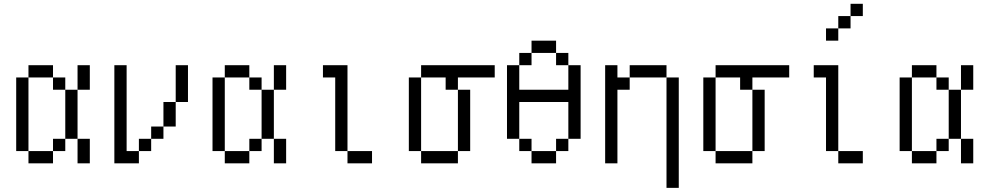

<svg xmlns="http://www.w3.org/2000/svg" viewBox="-20 -832 5040 978"><path d="M125 -62.5V0H250V-62.5ZM125 -62.5Q125 -62.5 125 -437.5H62.5Q62.5 -437.5 62.5 -62.5ZM250 -62.5H312.5V-125H250ZM375 -125Q375 -125 375 0H437.5Q437.5 0 437.5 -125ZM312.5 -125H375Q375 -125 375 -375H312.5Q312.5 -375 312.5 -125ZM312.5 -375V-437.5H250V-375ZM375 -375H437.5Q437.5 -375 437.5 -500H375Q375 -500 375 -375ZM125 -437.5H250V-500H125Z M562.5 -500Q562.5 -500 562.5 0H687.5V-62.5H625V-500ZM687.5 -62.5H750V-125H687.5ZM750 -125H812.5V-187.5H750ZM812.5 -187.5H875Q875 -187.5 875 -312.5H812.5Q812.5 -312.5 812.5 -187.5ZM875 -312.5H937.5V-500H875Z M1125 -62.5V0H1250V-62.5ZM1125 -62.5Q1125 -62.5 1125 -437.5H1062.5Q1062.5 -437.5 1062.5 -62.5ZM1250 -62.5H1312.5V-125H1250ZM1375 -125Q1375 -125 1375 0H1437.5Q1437.5 0 1437.5 -125ZM1312.5 -125H1375Q1375 -125 1375 -375H1312.5Q1312.5 -375 1312.5 -125ZM1312.5 -375V-437.5H1250V-375ZM1375 -375H1437.5Q1437.5 -375 1437.5 -500H1375Q1375 -500 1375 -375ZM1125 -437.5H1250V-500H1125Z M1875 0V-62.5H1750V0ZM1750 -62.5V-500H1625V-437.5H1687.5Q1687.5 -437.5 1687.5 -62.5Z M2500 -437.5V-500H2125V-437.5H2062.5Q2062.5 -437.5 2062.5 -62.5H2125V0H2312.5V-62.5H2125Q2125 -62.5 2125 -437.5H2250V-375H2312.5V-62.5H2375V-375H2312.5V-437.5Z M2687.5 -62.5V0H2812.5V-62.5ZM2687.5 -62.5V-125H2625V-62.5ZM2812.5 -62.5H2875V-125H2812.5ZM2625 -125V-312.5H2875V-125H2937.5Q2937.5 -125 2937.5 -500H2875Q2875 -500 2875 -375H2625Q2625 -375 2625 -500H2562.5Q2562.5 -500 2562.5 -125ZM2625 -500H2687.5V-562.5H2625ZM2875 -500V-562.5H2812.5V-500ZM2687.5 -562.5H2812.5V-625H2687.5Z M3375 -437.5V125H3437.5V-437.5ZM3062.5 -500Q3062.5 -500 3062.5 0H3125Q3125 0 3125 -375H3187.5V-437.5H3125V-500ZM3187.5 -437.5H3375V-500H3187.5Z M4000 -437.5V-500H3625V-437.5H3562.5Q3562.5 -437.5 3562.5 -62.5H3625V0H3812.5V-62.5H3625Q3625 -62.5 3625 -437.5H3750V-375H3812.5V-62.5H3875V-375H3812.5V-437.5Z M4375 0V-62.5H4250V0ZM4375 -750V-812.5H4312.5V-750H4250V-687.5H4187.5V-625H4250V-687.5H4312.5V-750ZM4250 -62.5V-500H4125V-437.5H4187.5Q4187.5 -437.5 4187.5 -62.5Z M4625 -62.5V0H4750V-62.5ZM4625 -62.5Q4625 -62.5 4625 -437.5H4562.5Q4562.5 -437.5 4562.5 -62.5ZM4750 -62.5H4812.5V-125H4750ZM4875 -125Q4875 -125 4875 0H4937.5Q4937.5 0 4937.5 -125ZM4812.5 -125H4875Q4875 -125 4875 -375H4812.5Q4812.5 -375 4812.5 -125ZM4812.5 -375V-437.5H4750V-375ZM4875 -375H4937.5Q4937.5 -375 4937.5 -500H4875Q4875 -500 4875 -375ZM4625 -437.5H4750V-500H4625Z"/></svg>

Font: CalcUnifontExMono
Style: Regular
Weight: 500
Version: Version 15.0.06